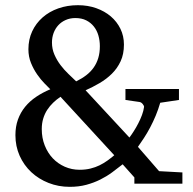

<svg xmlns="http://www.w3.org/2000/svg" viewBox="-20 -704 739 736"><path d="M211.9 -333Q196.8 -322.8 183.8 -310.3Q170.9 -297.9 161.1 -283Q151.4 -268.1 145.8 -249.8Q140.1 -231.4 140.1 -209Q140.1 -175.3 151.4 -146.7Q162.6 -118.2 182.1 -97.4Q201.7 -76.7 228.3 -64.9Q254.9 -53.2 285.2 -53.2Q308.1 -53.2 326.9 -57.9Q345.7 -62.5 361.6 -70.3Q377.4 -78.1 391.4 -88.1Q405.3 -98.1 418 -108.9ZM362.8 -526.9Q362.8 -548.3 357.2 -567.9Q351.6 -587.4 339.8 -602.3Q328.1 -617.2 310.5 -626Q293 -634.8 269 -634.8Q248.5 -634.8 231.9 -627.4Q215.3 -620.1 203.6 -607.4Q191.9 -594.7 185.5 -577.6Q179.2 -560.5 179.2 -541Q179.2 -516.1 188.7 -494.4Q198.2 -472.7 212.2 -454.3Q226.1 -436 242.2 -420.7Q258.3 -405.3 272 -392.1Q293.9 -402.8 310.8 -415.8Q327.6 -428.7 339.1 -445.1Q350.6 -461.4 356.7 -481.7Q362.8 -502 362.8 -526.9ZM495.1 0V-23.9L450.2 -74.2Q430.7 -58.6 409.7 -43.2Q388.7 -27.8 364.3 -15.6Q339.8 -3.4 311 4.4Q282.2 12.2 247.1 12.2Q204.1 12.2 166.3 -2.7Q128.4 -17.6 100.1 -43.9Q71.8 -70.3 55.4 -106.7Q39.1 -143.1 39.1 -186Q39.1 -218.8 48.8 -245.8Q58.6 -272.9 76.4 -294.7Q94.2 -316.4 118.9 -333Q143.6 -349.6 172.9 -361.8Q164.6 -370.1 150.4 -384.5Q136.2 -398.9 122.6 -418.5Q108.9 -438 98.9 -462.4Q88.9 -486.8 88.9 -515.1Q88.9 -552.7 103.3 -583.7Q117.7 -614.7 143.3 -637.2Q168.9 -659.7 203.6 -671.9Q238.3 -684.1 278.8 -684.1Q316.9 -684.1 349.1 -672.6Q381.3 -661.1 404.8 -641.1Q428.2 -621.1 441.7 -593.5Q455.1 -565.9 455.1 -533.2Q455.1 -496.6 442.4 -469.2Q429.7 -441.9 408.9 -421.4Q388.2 -400.9 361.8 -385.5Q335.4 -370.1 308.1 -357.9L476.1 -176.8Q483.9 -187 492.9 -201.2Q502 -215.3 510 -231Q518.1 -246.6 524.2 -262.9Q530.3 -279.3 532.2 -293.9Q532.7 -298.3 527.1 -305.2Q521.5 -312 515.1 -313L460.9 -320.8V-362.8H666V-320.8L594.2 -310.1Q586.9 -284.7 576.9 -260.7Q566.9 -236.8 555.4 -215.1Q543.9 -193.4 531.7 -174.8Q519.5 -156.2 508.8 -141.1L589.8 -47.9L679.2 -43V0Z"/></svg>

Font: BabelStone Ogham Special
Style: Regular
Weight: 400
Designer: Andrew West
Foundry: BabelStone
Version: Version 1.02 March 14, 2022